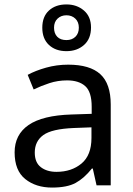

<svg xmlns="http://www.w3.org/2000/svg" viewBox="-20 -837 601 867"><path d="M288 -545Q386 -545 433 -502Q480 -459 480 -365V0H416L399 -76H395Q360 -32 321.5 -11Q283 10 215 10Q142 10 94 -28.5Q46 -67 46 -149Q46 -229 109 -272.5Q172 -316 303 -320L394 -323V-355Q394 -422 365 -448Q336 -474 283 -474Q241 -474 203 -461.5Q165 -449 132 -433L105 -499Q140 -518 188 -531.5Q236 -545 288 -545ZM314 -259Q214 -255 175.5 -227Q137 -199 137 -148Q137 -103 164.5 -82Q192 -61 235 -61Q303 -61 348 -98.5Q393 -136 393 -214V-262ZM280 -606Q231 -606 201 -634Q171 -662 171 -712Q171 -762 201 -789.5Q231 -817 280 -817Q327 -817 359 -789.5Q391 -762 391 -713Q391 -662 359.5 -634Q328 -606 280 -606ZM280 -656Q305 -656 320.5 -671Q336 -686 336 -712Q336 -738 320 -753Q304 -768 280 -768Q256 -768 240 -753Q224 -738 224 -712Q224 -686 238.5 -671Q253 -656 280 -656Z"/></svg>

Font: Noto Sans Nabataean
Style: Regular
Weight: 400
Designer: Monotype Design Team
Foundry: Monotype Imaging Inc.
Version: Version 2.001; ttfautohint (v1.8.4.7-5d5b)